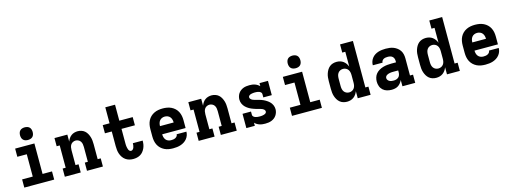

<svg xmlns="http://www.w3.org/2000/svg" viewBox="-11 -1621 6622 2494"><g transform="rotate(-15 3300.0 -373.5)"><path d="M99 0V-110H242V-410H115V-520H374V-110H501V0ZM306 -585Q289 -585 272 -590Q255 -595 243 -607Q231 -619 226 -636Q221 -653 221 -670Q221 -687 226 -704Q231 -721 243 -733Q255 -745 272 -750Q289 -755 306 -755Q323 -755 340 -750Q357 -745 369 -733Q381 -721 386 -704Q391 -687 391 -670Q391 -653 386 -636Q381 -619 369 -607Q357 -595 340 -590Q323 -585 306 -585Z M644 0V-110H685V-410H644V-520H817V-426Q825 -448 838 -467.5Q851 -487 869.5 -501Q888 -515 911 -521.5Q934 -528 957 -528Q982 -528 1007 -520Q1032 -512 1051 -495.5Q1070 -479 1082.5 -456.5Q1095 -434 1102.5 -410Q1110 -386 1112.5 -360.5Q1115 -335 1115 -310V-110H1156V0H942V-110H983V-310Q983 -329 979.5 -348.5Q976 -368 965.5 -384Q955 -400 937 -409Q919 -418 900 -418Q881 -418 863 -409Q845 -400 834.5 -384Q824 -368 820.5 -348.5Q817 -329 817 -310V-110H858V0Z M1563 8Q1536 8 1510 1Q1484 -6 1462 -21.5Q1440 -37 1424.5 -59.5Q1409 -82 1400 -107.5Q1391 -133 1388 -159.5Q1385 -186 1385 -213V-410H1293V-520H1385V-735H1516V-520H1696V-410H1516V-213Q1516 -202 1516.5 -191Q1517 -180 1519 -169.5Q1521 -159 1523.5 -148Q1526 -137 1530.5 -127Q1535 -117 1543.5 -109.5Q1552 -102 1563 -102Q1577 -102 1587 -112.5Q1597 -123 1601.5 -136Q1606 -149 1608 -162.5Q1610 -176 1610 -190V-192H1742V-187Q1742 -162 1737.5 -137.5Q1733 -113 1722.5 -90Q1712 -67 1696 -47.5Q1680 -28 1659 -15.5Q1638 -3 1613 2.5Q1588 8 1563 8Z M2100 8Q2070 8 2040.5 3Q2011 -2 1984.5 -15Q1958 -28 1936.5 -48.5Q1915 -69 1901.5 -95.5Q1888 -122 1882.5 -151Q1877 -180 1877 -210V-310Q1877 -340 1882.5 -369Q1888 -398 1901.5 -424.5Q1915 -451 1936.5 -471.5Q1958 -492 1985 -505Q2012 -518 2041 -523Q2070 -528 2100 -528Q2130 -528 2159 -523Q2188 -518 2215 -505Q2242 -492 2263.5 -471.5Q2285 -451 2298.5 -424.5Q2312 -398 2317.5 -369Q2323 -340 2323 -310V-205H2008Q2008 -186 2013 -166.5Q2018 -147 2030.5 -131.5Q2043 -116 2061.5 -108.5Q2080 -101 2100 -101Q2115 -101 2129.5 -103Q2144 -105 2157.5 -111.5Q2171 -118 2180.5 -130Q2190 -142 2190 -157H2321Q2321 -131 2312 -106.5Q2303 -82 2286.5 -62Q2270 -42 2248 -28Q2226 -14 2201.5 -6Q2177 2 2151.5 5Q2126 8 2100 8ZM2008 -315H2192Q2192 -334 2187 -353.5Q2182 -373 2169.5 -388.5Q2157 -404 2138.5 -411.5Q2120 -419 2100 -419Q2080 -419 2061.5 -411.5Q2043 -404 2030.5 -388.5Q2018 -373 2013 -353.5Q2008 -334 2008 -315Z M2444 0V-110H2485V-410H2444V-520H2617V-426Q2625 -448 2638 -467.5Q2651 -487 2669.5 -501Q2688 -515 2711 -521.5Q2734 -528 2757 -528Q2782 -528 2807 -520Q2832 -512 2851 -495.5Q2870 -479 2882.5 -456.5Q2895 -434 2902.5 -410Q2910 -386 2912.5 -360.5Q2915 -335 2915 -310V-110H2956V0H2742V-110H2783V-310Q2783 -329 2779.5 -348.5Q2776 -368 2765.5 -384Q2755 -400 2737 -409Q2719 -418 2700 -418Q2681 -418 2663 -409Q2645 -400 2634.5 -384Q2624 -368 2620.5 -348.5Q2617 -329 2617 -310V-110H2658V0Z M3339 8Q3320 8 3301 6Q3282 4 3263.5 -2Q3245 -8 3228.5 -18Q3212 -28 3199 -42V0H3085V-192H3199V-147Q3199 -133 3210.5 -123Q3222 -113 3235.5 -108.5Q3249 -104 3263.5 -102.5Q3278 -101 3292 -101Q3301 -101 3310.5 -101.5Q3320 -102 3329 -103.5Q3338 -105 3347 -107.5Q3356 -110 3364.5 -114Q3373 -118 3379 -126Q3385 -134 3385 -143Q3385 -158 3374 -168.5Q3363 -179 3349.5 -185Q3336 -191 3322 -194.5Q3308 -198 3294 -201.5Q3280 -205 3266 -209.5Q3252 -214 3238 -219Q3224 -224 3211 -229.5Q3198 -235 3185 -242.5Q3172 -250 3160.5 -258.5Q3149 -267 3138.5 -277Q3128 -287 3119.5 -299Q3111 -311 3105 -324.5Q3099 -338 3096 -352Q3093 -366 3093 -381Q3093 -402 3099 -423Q3105 -444 3116.5 -461.5Q3128 -479 3145 -492.5Q3162 -506 3181.5 -514Q3201 -522 3222.5 -525Q3244 -528 3265 -528Q3284 -528 3302.5 -526Q3321 -524 3338.5 -518Q3356 -512 3372 -502Q3388 -492 3401 -479V-520H3515V-328H3401V-373Q3401 -387 3390.5 -397Q3380 -407 3367 -411.5Q3354 -416 3340 -417.5Q3326 -419 3312 -419Q3299 -419 3285.5 -417.5Q3272 -416 3259 -412.5Q3246 -409 3234.5 -400Q3223 -391 3223 -377Q3223 -363 3234 -352Q3245 -341 3258.5 -335Q3272 -329 3286 -325.5Q3300 -322 3314 -318.5Q3328 -315 3342 -311Q3356 -307 3370 -302Q3384 -297 3397 -291Q3410 -285 3422.5 -277.5Q3435 -270 3447 -261.5Q3459 -253 3469.5 -243Q3480 -233 3488.5 -221Q3497 -209 3503 -195.5Q3509 -182 3512 -168Q3515 -154 3515 -139Q3515 -118 3508.5 -97Q3502 -76 3490 -58Q3478 -40 3461 -27Q3444 -14 3424 -6Q3404 2 3382.5 5Q3361 8 3339 8Z M3699 0V-110H3842V-410H3715V-520H3974V-110H4101V0ZM3906 -585Q3889 -585 3872 -590Q3855 -595 3843 -607Q3831 -619 3826 -636Q3821 -653 3821 -670Q3821 -687 3826 -704Q3831 -721 3843 -733Q3855 -745 3872 -750Q3889 -755 3906 -755Q3923 -755 3940 -750Q3957 -745 3969 -733Q3981 -721 3986 -704Q3991 -687 3991 -670Q3991 -653 3986 -636Q3981 -619 3969 -607Q3957 -595 3940 -590Q3923 -585 3906 -585Z M4439 8Q4413 8 4388 0.5Q4363 -7 4343.5 -23.5Q4324 -40 4311 -62Q4298 -84 4290 -108.5Q4282 -133 4279.5 -158.5Q4277 -184 4277 -210V-310Q4277 -336 4279.5 -361.5Q4282 -387 4290 -411.5Q4298 -436 4311 -458Q4324 -480 4343.5 -496.5Q4363 -513 4388 -520.5Q4413 -528 4439 -528Q4463 -528 4486 -521.5Q4509 -515 4528 -501Q4547 -487 4561 -467Q4575 -447 4583 -425V-625H4542V-735H4715V-110H4756V0H4583V-95Q4575 -73 4561 -53Q4547 -33 4528 -19Q4509 -5 4486 1.5Q4463 8 4439 8ZM4496 -102Q4516 -102 4534 -110.5Q4552 -119 4563.5 -135Q4575 -151 4579 -170.5Q4583 -190 4583 -210V-310Q4583 -330 4579 -349.5Q4575 -369 4563.5 -385Q4552 -401 4534 -409.5Q4516 -418 4496 -418Q4476 -418 4458 -409.5Q4440 -401 4428.5 -385Q4417 -369 4413 -349.5Q4409 -330 4409 -310V-210Q4409 -190 4413 -170.5Q4417 -151 4428.5 -135Q4440 -119 4458 -110.5Q4476 -102 4496 -102Z M5039 8Q5007 8 4976.5 -0.5Q4946 -9 4922.5 -30Q4899 -51 4888 -81.5Q4877 -112 4877 -143Q4877 -172 4885.5 -200Q4894 -228 4912.5 -249.5Q4931 -271 4956 -285.5Q4981 -300 5008.5 -308Q5036 -316 5064.5 -319Q5093 -322 5121 -322H5184V-341Q5184 -358 5178.5 -373.5Q5173 -389 5160.5 -400Q5148 -411 5131.5 -415Q5115 -419 5099 -419Q5085 -419 5070.5 -417Q5056 -415 5043.5 -408.5Q5031 -402 5022.5 -390Q5014 -378 5014 -364V-363H4883V-367Q4883 -392 4891.5 -416Q4900 -440 4916 -460Q4932 -480 4953.5 -493.5Q4975 -507 4999 -514.5Q5023 -522 5048.5 -525Q5074 -528 5099 -528Q5126 -528 5153 -524.5Q5180 -521 5205 -511Q5230 -501 5252 -484Q5274 -467 5288.5 -444.5Q5303 -422 5309 -395Q5315 -368 5315 -341V-110H5356V0H5184V-85Q5175 -64 5160.5 -45.5Q5146 -27 5127 -14.5Q5108 -2 5085 3Q5062 8 5039 8ZM5095 -101Q5113 -101 5130.5 -106.5Q5148 -112 5160.5 -124Q5173 -136 5178.5 -153.5Q5184 -171 5184 -189V-213H5122Q5110 -213 5098 -212.5Q5086 -212 5074.5 -210Q5063 -208 5052 -204.5Q5041 -201 5031 -195Q5021 -189 5014.5 -179Q5008 -169 5008 -157Q5008 -142 5017 -130Q5026 -118 5039 -111.5Q5052 -105 5066.5 -103Q5081 -101 5095 -101Z M5639 8Q5613 8 5588 0.5Q5563 -7 5543.5 -23.5Q5524 -40 5511 -62Q5498 -84 5490 -108.5Q5482 -133 5479.5 -158.5Q5477 -184 5477 -210V-310Q5477 -336 5479.5 -361.5Q5482 -387 5490 -411.5Q5498 -436 5511 -458Q5524 -480 5543.5 -496.5Q5563 -513 5588 -520.5Q5613 -528 5639 -528Q5663 -528 5686 -521.5Q5709 -515 5728 -501Q5747 -487 5761 -467Q5775 -447 5783 -425V-625H5742V-735H5915V-110H5956V0H5783V-95Q5775 -73 5761 -53Q5747 -33 5728 -19Q5709 -5 5686 1.5Q5663 8 5639 8ZM5696 -102Q5716 -102 5734 -110.5Q5752 -119 5763.5 -135Q5775 -151 5779 -170.5Q5783 -190 5783 -210V-310Q5783 -330 5779 -349.5Q5775 -369 5763.5 -385Q5752 -401 5734 -409.5Q5716 -418 5696 -418Q5676 -418 5658 -409.5Q5640 -401 5628.5 -385Q5617 -369 5613 -349.5Q5609 -330 5609 -310V-210Q5609 -190 5613 -170.5Q5617 -151 5628.5 -135Q5640 -119 5658 -110.5Q5676 -102 5696 -102Z M6300 8Q6270 8 6240.5 3Q6211 -2 6184.5 -15Q6158 -28 6136.5 -48.5Q6115 -69 6101.5 -95.5Q6088 -122 6082.5 -151Q6077 -180 6077 -210V-310Q6077 -340 6082.5 -369Q6088 -398 6101.5 -424.5Q6115 -451 6136.5 -471.5Q6158 -492 6185 -505Q6212 -518 6241 -523Q6270 -528 6300 -528Q6330 -528 6359 -523Q6388 -518 6415 -505Q6442 -492 6463.5 -471.5Q6485 -451 6498.5 -424.5Q6512 -398 6517.5 -369Q6523 -340 6523 -310V-205H6208Q6208 -186 6213 -166.5Q6218 -147 6230.5 -131.5Q6243 -116 6261.5 -108.5Q6280 -101 6300 -101Q6315 -101 6329.5 -103Q6344 -105 6357.5 -111.5Q6371 -118 6380.5 -130Q6390 -142 6390 -157H6521Q6521 -131 6512 -106.5Q6503 -82 6486.5 -62Q6470 -42 6448 -28Q6426 -14 6401.5 -6Q6377 2 6351.5 5Q6326 8 6300 8ZM6208 -315H6392Q6392 -334 6387 -353.5Q6382 -373 6369.5 -388.5Q6357 -404 6338.5 -411.5Q6320 -419 6300 -419Q6280 -419 6261.5 -411.5Q6243 -404 6230.5 -388.5Q6218 -373 6213 -353.5Q6208 -334 6208 -315Z"/></g></svg>

Font: Iosevka HT Extrabold Extended
Style: Regular
Weight: 800
Width: 7
Monospace: yes
Designer: Belleve Invis
Foundry: Belleve Invis
Version: Version 32.3.0; ttfautohint (v1.8.4)